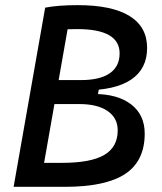

<svg xmlns="http://www.w3.org/2000/svg" viewBox="-20 -723 626 743"><path d="M32.7 0 154.8 -693.4H256.3L134.3 0ZM139.2 -373.5 155.3 -413.1H293Q366.7 -413.1 404.8 -439.5Q442.9 -465.8 442.9 -516.6Q442.9 -610.4 279.3 -610.4Q192.9 -610.4 138.7 -600.6L154.8 -693.4Q204.6 -703.1 280.8 -703.1Q413.1 -703.1 481.2 -661.1Q549.3 -619.1 549.3 -537.6Q549.3 -456.5 487.5 -415Q425.8 -373.5 306.2 -373.5ZM124.5 0 141.1 -92.8H220.2Q331.1 -92.8 383.3 -123.3Q435.5 -153.8 435.5 -218.8Q435.5 -266.6 396.2 -293.5Q356.9 -320.3 287.1 -320.3H183.6L178.2 -359.4H342.3Q435.5 -359.4 487.8 -318.8Q540 -278.3 540 -206.1Q540 -100.1 464.6 -50Q389.2 0 230 0ZM150.4 -340.8 158.7 -388.7H364.3L356 -340.8Z"/></svg>

Font: Cascadia Mono NF
Style: Italic
Weight: 400
Italic angle: -10°
Monospace: yes
Designer: Aaron Bell
Foundry: Saja Typeworks
Version: Version 2404.023